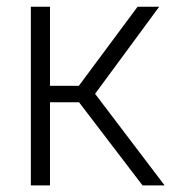

<svg xmlns="http://www.w3.org/2000/svg" viewBox="-20 -562 519 582"><path d="M412 0 200.5 -277 397 -541.5H462.5L261.5 -268.5V-286.5L479 0ZM73.5 0V-541.5H131.5V0ZM122.5 -252V-302H228V-252Z"/></svg>

Font: Encode Sans SemiCondensed Light
Style: Regular
Weight: 300
Width: 4
Designer: Multiple Designers
Foundry: Impallari Type
Version: Version 3.002